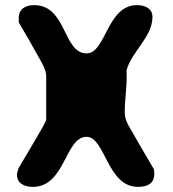

<svg xmlns="http://www.w3.org/2000/svg" viewBox="-20 -727 675 748"><path d="M46 -47C46 -11 77 1 108 1C235 1 233 -194 317 -194C390 -194 397 1 517 1C552 1 581 -10 581 -50C581 -53 580 -64 580 -67C566 -91 500 -203 487 -227C475 -247 466 -266 466 -290C466 -348 476 -387 473 -453C493 -527 574 -583 574 -661C574 -694 545 -707 513 -707C397 -707 392 -519 318 -519C224 -519 241 -707 113 -707C79 -707 53 -692 53 -657V-640C66 -619 122 -521 133 -500C141 -487 160 -453 160 -433V-260C160 -259 151 -240 147 -233C133 -209 68 -97 53 -73C52 -70 47 -56 47 -53C47 -53 46 -48 46 -47Z"/></svg>

Font: Asimov Print
Style: Regular
Weight: 500
Designer: Google
Version: Version 2.000980: 2014